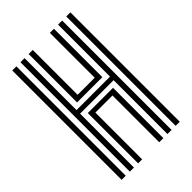

<svg xmlns="http://www.w3.org/2000/svg" viewBox="-234 -897 993 993"><g transform="rotate(-45 262.5 -400.0)"><path d="M110 0V-800H140V-420H385V-800H415V0H385V-394H140V0ZM170.5 0V-368H355V0H325V-342H200V0ZM50 0V-800H80V0ZM445 0V-800H475V0ZM170 -446V-800H200V-472H325V-800H355V-446Z"/></g></svg>

Font: Big Shoulders Inline Text Thin Black
Style: Regular
Weight: 900
Version: Version 2.002